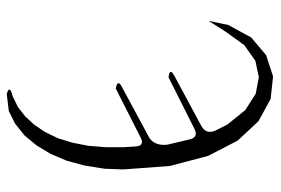

<svg xmlns="http://www.w3.org/2000/svg" viewBox="-144 -666 789 540"><g transform="rotate(90 250.0 -396.5)"><path d="M258.8 -763.7 321.3 -729.5 376 -670.9 418.9 -587.9 447.3 -480.5 457 -349.6 455.1 -296.9 446.3 -241.2 432.6 -190.4 413.1 -144.5 389.6 -105.5 361.3 -71.3 328.1 -44.9 293 -27.3 245.1 -21.5Q216.8 -29.3 251 -38.1L281.2 -52.7L307.6 -73.2L331.1 -98.6L351.6 -128.9L369.1 -165L381.8 -206.1L390.6 -251L394.5 -300.8V-350.6L392.6 -381.8Q391.6 -411.1 366.2 -397.5L229.5 -328.1Q201.2 -333 225.6 -345.7L365.2 -420.9Q390.6 -434.6 387.7 -471.7L373 -534.2Q367.2 -562.5 341.8 -548.8L198.2 -476.6Q168.9 -479.5 194.3 -493.2L334 -568.4Q359.4 -582 347.7 -608.4L331.1 -641.6L290 -692.4L244.1 -721.7L197.3 -730.5L151.4 -720.7L107.4 -689.5L69.3 -636.7L39.1 -588.9L50.8 -644.5L85.9 -709L135.7 -751L195.3 -770.5Z"/></g></svg>

Font: B2 Hana
Style: Regular
Weight: 500
Version: 2020-08-05; (max)